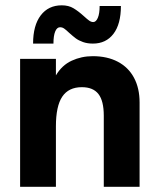

<svg xmlns="http://www.w3.org/2000/svg" viewBox="-20 -720 610 740"><path d="M57.5 -493H195.5V-429.5Q218.5 -468.5 256.2 -486Q294 -503.5 337.5 -503.5Q393.5 -503.5 434.2 -482Q475 -460.5 496.5 -420.2Q518 -380 518 -325V0H380V-274Q380 -331 359.5 -357.5Q339 -384 295.5 -384Q244.5 -384 220 -347.5Q195.5 -311 195.5 -233V0H57.5ZM246.5 -593.5Q234.5 -605 227.2 -610Q220 -615 211.5 -615Q199.5 -615 192.8 -598.8Q186 -582.5 186 -552H107.5Q107.5 -622 137 -660.8Q166.5 -699.5 218 -699.5Q244.5 -699.5 263.2 -688.2Q282 -677 303.5 -657.5Q316 -646 323.8 -640.5Q331.5 -635 339.5 -635Q350 -635 357 -651.2Q364 -667.5 364 -697H446Q446 -627 417.2 -589.5Q388.5 -552 338 -552Q316.5 -552 299.8 -558Q283 -564 272 -572.2Q261 -580.5 246.5 -593.5Z"/></svg>

Font: HK Grotesk ExtraBold
Style: Regular
Weight: 800
Designer: Alfredo Marco Pradil
Foundry: Hanken Design Co.
Version: Version 3.001